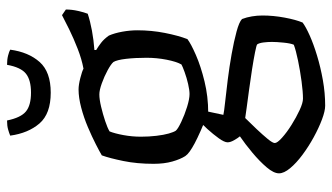

<svg xmlns="http://www.w3.org/2000/svg" viewBox="-219 -524 943 545"><g transform="rotate(-90 252.5 -251.5)"><path d="M225 200Q210 200 186 191Q162 182 135.5 167.5Q109 153 85.5 135.5Q62 118 47.5 100.5Q33 83 33 69Q33 54 50 34Q67 14 91.5 -6.5Q116 -27 138 -42Q133 -48 127 -58.5Q121 -69 121 -77Q121 -86 132.5 -102Q144 -118 158.5 -134Q173 -150 183 -158L212 -150L199 -89Q207 -87 235 -84Q263 -81 299 -76.5Q335 -72 371.5 -65.5Q408 -59 435.5 -51.5Q463 -44 471 -36Q476 -23 478.5 -8Q481 7 481 22Q481 53 475 85Q469 117 461 136Q449 145 424.5 156Q400 167 367 177Q334 187 297.5 193.5Q261 200 225 200ZM245 137Q264 137 294 133Q324 129 353 123Q382 117 398 111Q402 102 404 82Q406 62 406 49Q406 37 404.5 25Q403 13 399 7Q397 5 377 1Q357 -3 328.5 -7.5Q300 -12 270 -16Q240 -20 218 -23Q196 -26 190 -27Q175 -12 158.5 5.5Q142 23 130.5 37Q119 51 119 57Q119 64 134 77.5Q149 91 170.5 104.5Q192 118 212.5 127.5Q233 137 245 137ZM205 -132Q175 -144 153.5 -153.5Q132 -163 118 -170.5Q104 -178 95 -184.5Q86 -191 82 -197Q73 -211 66.5 -234Q60 -257 60 -287Q60 -334 68 -373Q76 -412 84 -434Q94 -440 115.5 -451Q137 -462 164 -473.5Q191 -485 219.5 -492.5Q248 -500 271 -500Q284 -500 303.5 -495Q323 -490 330 -486Q357 -491 386.5 -502.5Q416 -514 441.5 -526.5Q467 -539 482 -547L498 -536Q498 -519 494 -501.5Q490 -484 486 -474Q465 -467 438 -462Q411 -457 383 -455V-450Q393 -444 403.5 -436Q414 -428 424 -414Q431 -398 435 -376Q439 -354 439 -333Q439 -293 431.5 -255Q424 -217 414 -191Q401 -181 369 -167Q337 -153 294 -142.5Q251 -132 205 -132ZM258 -185Q269 -185 286.5 -189Q304 -193 320.5 -199Q337 -205 342 -208Q350 -222 355.5 -250Q361 -278 361 -307Q361 -339 358 -365Q355 -391 349 -401Q343 -408 325.5 -417.5Q308 -427 288.5 -434Q269 -441 257 -441Q243 -441 222 -436Q201 -431 181.5 -424.5Q162 -418 152 -412Q146 -397 141.5 -372.5Q137 -348 137 -323Q137 -300 139.5 -279Q142 -258 146 -244Q150 -230 154 -224Q159 -218 179 -208.5Q199 -199 221.5 -192Q244 -185 258 -185ZM262 -579Q202 -579 174.5 -611Q147 -643 140 -694Q147 -697 157.5 -700Q168 -703 183 -703Q191 -664 208.5 -649.5Q226 -635 262 -635Q298 -635 316 -649.5Q334 -664 341 -703Q356 -703 367.5 -700Q379 -697 384 -694Q377 -642 349 -610.5Q321 -579 262 -579Z"/></g></svg>

Font: Texturina 12pt Light
Style: Regular
Weight: 300
Designer: Guillermo Torres Carreño
Foundry: Omnibus-Type
Version: Version 1.002